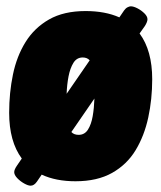

<svg xmlns="http://www.w3.org/2000/svg" viewBox="-20 -566 510 608"><path d="M77 22Q69 22 56.5 15Q44 8 34.5 -2Q25 -12 25 -21Q25 -29 34 -42L49 -64Q9 -118 9 -209Q9 -272 21 -330Q33 -388 61 -433Q89 -478 135.5 -504.5Q182 -531 251 -531Q313 -531 358 -511L373 -533Q378 -540 384 -543Q390 -546 394 -546Q403 -546 415.5 -539.5Q428 -533 437.5 -523.5Q447 -514 447 -505Q447 -497 439 -484L422 -460Q462 -406 462 -315Q462 -252 449.5 -194Q437 -136 409.5 -90.5Q382 -45 335 -18.5Q288 8 219 8Q157 8 112 -13L97 9Q88 22 77 22ZM242 -384Q223 -384 212.5 -367Q202 -350 197 -324Q192 -298 191 -269L264 -375Q256 -384 242 -384ZM229 -139Q248 -139 258.5 -155.5Q269 -172 273.5 -198Q278 -224 279 -254L206 -148Q214 -139 229 -139Z"/></svg>

Font: Asap Condensed Condensed Black
Style: Italic
Weight: 900
Width: 3
Italic angle: -6°
Designer: Pablo Cosgaya
Foundry: Omnibus-Type
Version: Version 3.001; ttfautohint (v1.8.4.7-5d5b)